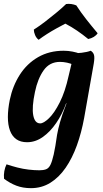

<svg xmlns="http://www.w3.org/2000/svg" viewBox="-23 -731 534 999"><path d="M138 248Q96 248 62 235Q28 222 -2 199Q-4 179 -0.5 159.5Q3 140 11 124Q38 133 67 140.5Q96 148 126 151.5Q156 155 182 155Q202 155 216 150Q230 145 239 127.5Q248 110 256.5 72.5Q265 35 274 -30Q279 -59 289.5 -96Q300 -133 316 -174L326 -201L361 -388L330 -453Q373 -453 402 -456.5Q431 -460 449 -467Q462 -459 466 -445.5Q470 -432 465 -401L415 -118Q401 -41 377 25.5Q353 92 318.5 142Q284 192 239 220Q194 248 138 248ZM392 -452 358 -394Q345 -401 325.5 -405Q306 -409 289 -409Q235 -409 204 -365Q173 -321 159 -253Q142 -173 150 -131Q158 -89 186 -89Q204 -89 232 -116Q260 -143 288 -198.5Q316 -254 334 -336L353 -416L394 -409L343 -193H321Q301 -137 269.5 -91Q238 -45 199.5 -18Q161 9 118 9Q84 9 62 -6.5Q40 -22 29 -51.5Q18 -81 18 -122Q18 -163 28 -212Q43 -284 80 -342Q117 -400 175 -433.5Q233 -467 308 -467Q332 -467 354.5 -462.5Q377 -458 392 -452ZM178 -524Q166 -533 159.5 -548.5Q153 -564 153 -577Q183 -596 212 -618.5Q241 -641 269 -664Q297 -687 321 -710Q334 -712 348 -710Q362 -708 374 -703Q398 -666 425.5 -631Q453 -596 485 -558Q478 -547 465 -539Q452 -531 436 -528Q408 -551 378 -571.5Q348 -592 317 -608Q294 -596 269.5 -582.5Q245 -569 221.5 -554Q198 -539 178 -524Z"/></svg>

Font: Vollkorn SemiBold
Style: Italic
Weight: 600
Italic angle: -11°
Designer: Friedrich Althausen
Foundry: Friedrich Althausen
Version: Version 5.000